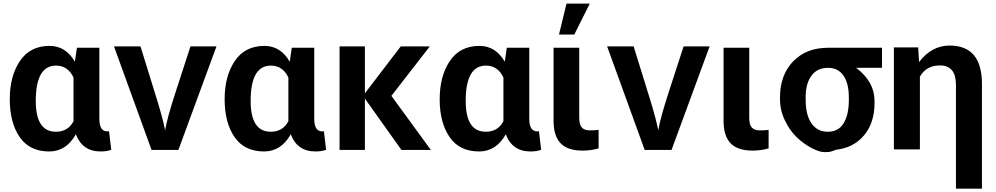

<svg xmlns="http://www.w3.org/2000/svg" viewBox="-20 -831 5720 1103"><path d="M264.6 -567.4Q357.4 -567.4 410.2 -476.6L421.9 -556.6H550.8V-148.4Q550.8 -76.2 596.7 -76.2Q604.5 -76.2 606.4 -77.1L619.1 29.3Q595.7 39.1 557.6 39.1Q453.1 39.1 416 -59.6Q360.4 39.1 262.7 39.1Q149.4 39.1 92.8 -43.9Q36.1 -127 36.1 -260.7Q36.1 -394.5 94.7 -481Q153.3 -567.4 264.6 -567.4ZM185.5 -251Q185.5 -74.2 300.8 -74.2Q371.1 -74.2 402.3 -134.8V-385.7Q370.1 -454.1 301.8 -454.1Q185.5 -454.1 185.5 -251Z M634.8 -564.5H787.1L865.2 -312.5Q912.1 -163.1 923.8 -104.5L928.7 -83Q939.5 -151.4 992.2 -312.5L1074.2 -564.5H1223.6L1004.9 30.3H850.6Z M1499 -567.4Q1591.8 -567.4 1644.5 -476.6L1656.2 -556.6H1785.2V-148.4Q1785.2 -76.2 1831.1 -76.2Q1838.9 -76.2 1840.8 -77.1L1853.5 29.3Q1830.1 39.1 1792 39.1Q1687.5 39.1 1650.4 -59.6Q1594.7 39.1 1497.1 39.1Q1383.8 39.1 1327.1 -43.9Q1270.5 -127 1270.5 -260.7Q1270.5 -394.5 1329.1 -481Q1387.7 -567.4 1499 -567.4ZM1419.9 -251Q1419.9 -74.2 1535.2 -74.2Q1605.5 -74.2 1636.7 -134.8V-385.7Q1604.5 -454.1 1536.1 -454.1Q1419.9 -454.1 1419.9 -251Z M1930.7 30.3V-564.5H2076.2V-294.9L2282.2 -564.5H2449.2L2228.5 -280.3L2455.1 30.3H2286.1L2076.2 -264.6V30.3Z M2734.4 -567.4Q2827.1 -567.4 2879.9 -476.6L2891.6 -556.6H3020.5V-148.4Q3020.5 -76.2 3066.4 -76.2Q3074.2 -76.2 3076.2 -77.1L3088.9 29.3Q3065.4 39.1 3027.3 39.1Q2922.9 39.1 2885.7 -59.6Q2830.1 39.1 2732.4 39.1Q2619.1 39.1 2562.5 -43.9Q2505.9 -127 2505.9 -260.7Q2505.9 -394.5 2564.5 -481Q2623 -567.4 2734.4 -567.4ZM2655.3 -251Q2655.3 -74.2 2770.5 -74.2Q2840.8 -74.2 2872.1 -134.8V-385.7Q2839.8 -454.1 2771.5 -454.1Q2655.3 -454.1 2655.3 -251Z M3160.2 -136.7V-556.6H3307.6V-154.3Q3307.6 -115.2 3322.3 -98.6Q3336.9 -82 3369.1 -82Q3401.4 -82 3418.9 -85V21.5Q3375 34.2 3327.1 34.2Q3241.2 34.2 3200.7 -7.8Q3160.2 -49.8 3160.2 -136.7ZM3191.4 -632.8 3234.4 -810.5H3368.2L3279.3 -632.8Z M3467.8 -564.5H3620.1L3698.2 -312.5Q3745.1 -163.1 3756.8 -104.5L3761.7 -83Q3772.5 -151.4 3825.2 -312.5L3907.2 -564.5H4056.6L3837.9 30.3H3683.6Z M4136.7 -136.7V-556.6H4284.2V-154.3Q4284.2 -115.2 4298.8 -98.6Q4313.5 -82 4345.7 -82Q4377.9 -82 4395.5 -85V21.5Q4351.6 34.2 4303.7 34.2Q4217.8 34.2 4177.2 -7.8Q4136.7 -49.8 4136.7 -136.7Z M4460.9 -261.7V-271.5Q4460.9 -399.4 4536.1 -478Q4611.3 -556.6 4737.3 -556.6H5046.9V-441.4H4898.4Q5003.9 -361.3 5003.9 -252V-238.3Q5003.9 -126 4944.3 -54.2Q4884.8 17.6 4783.2 29.3Q4774.4 32.2 4766.6 35.2L4754.9 39.1Q4746.1 43 4716.8 43Q4687.5 43 4642.6 19.5Q4597.7 -3.9 4557.1 -42.5Q4516.6 -81.1 4488.8 -139.6Q4460.9 -198.2 4460.9 -261.7ZM4608.4 -257.8Q4608.4 -170.9 4641.6 -122.6Q4674.8 -74.2 4735.4 -74.2Q4795.9 -74.2 4825.7 -121.6Q4855.5 -168.9 4856.4 -252V-271.5Q4856.4 -351.6 4825.7 -396.5Q4794.9 -441.4 4736.3 -441.4Q4677.7 -441.4 4644.5 -399.9Q4611.3 -358.4 4608.4 -284.2Z M5115.2 27.3V-558.6H5254.9L5259.8 -474.6Q5332 -569.3 5435.5 -569.3Q5621.1 -569.3 5621.1 -348.6V252.9H5471.7V-343.8Q5471.7 -455.1 5379.9 -455.1Q5300.8 -455.1 5264.6 -390.6V27.3Z"/></svg>

Font: GenEi M Gothic v2 Bold
Style: Regular
Weight: 700
Version: Version 2.0